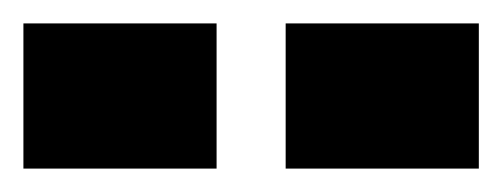

<svg xmlns="http://www.w3.org/2000/svg" viewBox="-20 -720 429 164"><path d="M0 -576V-700H165V-576ZM224 -576V-700H389V-576Z"/></svg>

Font: Saira Thin Black
Style: Regular
Weight: 900
Version: Version 1.101